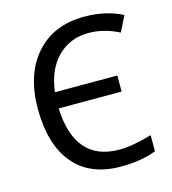

<svg xmlns="http://www.w3.org/2000/svg" viewBox="-109 -814 819 913"><g transform="rotate(-15 300.0 -357.0)"><path d="M162.1 -413.1H469.2V-334H159.2Q170.4 -69.8 389.2 -69.8Q452.6 -69.8 548.8 -98.1V-19Q477.5 9.8 374 9.8Q223.1 9.8 143.1 -85.9Q63 -181.6 63 -357.9Q63 -526.9 150.4 -625.5Q237.8 -724.1 389.2 -724.1Q496.6 -724.1 576.2 -682.1L538.1 -606Q462.9 -644 389.2 -644Q297.4 -644 236.3 -583.3Q175.3 -522.5 162.1 -413.1Z"/></g></svg>

Font: Droid Sans Mono
Style: Regular
Weight: 400
Monospace: yes
Foundry: Ascender Corporation
Version: Version 1.00 build 112